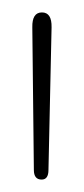

<svg xmlns="http://www.w3.org/2000/svg" viewBox="-20 -789 135 309"><path d="M47 -500Q34.5 -500 34.5 -515.5L32 -745Q31.5 -769 47.5 -769Q63.5 -769 63 -745L58 -515.5Q58 -500 47 -500Z"/></svg>

Font: Fraunces 144pt SuperSoft Thin
Style: Regular
Weight: 100
Version: Version 1.000;[0bf87f6ff]